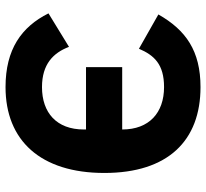

<svg xmlns="http://www.w3.org/2000/svg" viewBox="-46 -704 762 711"><g transform="rotate(90 335.5 -349.0)"><path d="M229 -286H460V-278C460 -177 398 -123 303 -123C218 -123 176 -165 154 -223L30 -147C80 -47 163 12 303 12C501 12 621 -118 621 -354C621 -590 501 -710 303 -710C169 -710 92 -656 34 -554L161 -482C185 -538 218 -575 303 -575C398 -575 460 -520 460 -420H229Z"/></g></svg>

Font: LVC Sans
Style: Bold
Weight: 700
Designer: Mike Abbink, Paul van der Laan, Pieter van Rosmalen
Foundry: Bold Monday
Version: Version 3.0